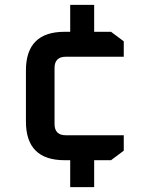

<svg xmlns="http://www.w3.org/2000/svg" viewBox="-20 -655 618 785"><path d="M86 -158V-367Q86 -525 244 -525H267V-635H365V-525H434L486 -486V-423H249Q203 -423 203 -377V-148Q203 -102 249 -102H486V-39L434 0H365V110H267V0H244Q86 0 86 -158Z"/></svg>

Font: Oxanium ExtraLight SemiBold
Style: Regular
Weight: 600
Version: Version 2.000